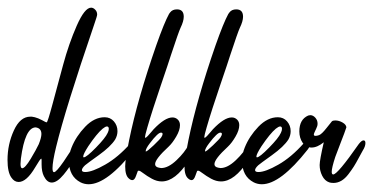

<svg xmlns="http://www.w3.org/2000/svg" viewBox="-21 -557 968 498"><path d="M188 -182.1Q183.1 -167.5 172.1 -146Q161.1 -124.5 144 -104Q127 -83.5 113.3 -83.5Q101.1 -83.5 92.8 -100.1Q86.9 -111.8 86.9 -130.4V-141.1Q86.9 -145.5 85.9 -145.5Q83.5 -145.5 70.3 -123Q47.9 -85 27.3 -85Q16.1 -85 8.3 -96.7Q-1.5 -110.8 -1.5 -142.1Q-1.5 -182.6 14.9 -218.5Q31.2 -254.4 57.6 -254.4H61.5Q64.5 -253.9 69.3 -252.9L78.1 -250Q83 -248 87.9 -245.4Q92.8 -242.7 95.7 -241.2Q98.6 -239.7 100.1 -239.7Q102.5 -239.7 115 -286.1Q127.4 -332.5 142.6 -388.4Q157.7 -444.3 178.2 -490.7Q198.7 -537.1 215.3 -537.1Q221.2 -537.1 226.1 -531.7Q231 -526.9 231 -519Q231 -515.6 222.7 -491.7Q148.4 -274.4 124.5 -175.8Q115.2 -137.7 115.2 -120.6Q115.2 -110.4 119.1 -110.4Q125 -110.4 144 -137.9Q163.1 -165.5 172.9 -184.1Q178.2 -193.8 185.1 -193.4Q191.4 -192.4 188 -182.1ZM71.3 -226.6Q43.9 -226.1 33.2 -145.5Q32.2 -134.8 32.2 -131.8Q32.2 -120.6 36.6 -120.6Q43.9 -120.6 58.6 -145Q73.2 -169.4 79.6 -183.1Q86.4 -200.2 86.4 -209.5Q86.4 -224.6 71.3 -226.6Z M317.4 -185.1Q323.2 -191.4 328.1 -191.4Q334.5 -191.4 334.5 -184.6Q334.5 -177.7 327.6 -168.9Q256.8 -79.1 209 -79.1Q197.8 -79.1 188 -84Q157.7 -99.6 157.7 -140.1Q157.7 -157.7 164.6 -174.3Q176.3 -203.6 200 -228.3Q223.6 -252.9 250.5 -252.9Q265.1 -252.9 274.4 -242.2Q283.7 -231.4 283.7 -216.8Q283.7 -205.6 277.8 -195.3Q266.1 -176.8 235.1 -154.5Q204.1 -132.3 199.7 -128.4Q191.4 -120.6 191.4 -115.7Q191.4 -110.8 200.2 -110.8Q218.3 -110.8 251.7 -129.9Q285.2 -148.9 317.4 -185.1ZM208 -177.7Q194.8 -157.2 194.8 -150.9Q194.8 -148.9 196.3 -148.9Q203.1 -148.9 227.8 -174.1Q252.4 -199.2 258.3 -212.4Q261.2 -218.3 261.2 -222.7Q261.2 -229 256.3 -229Q252.4 -229 245.1 -223.1Q230 -210.4 208 -177.7Z M356.9 -165Q356.9 -164.1 357.4 -164.1Q360.8 -164.1 377.7 -180.2Q394.5 -196.3 397.5 -201.2Q403.8 -211.4 397.9 -212.9Q393.1 -213.9 385.3 -206.1Q378.4 -199.7 367.7 -185.5Q356.9 -171.4 356.9 -165ZM420.4 -524.9Q426.3 -532.7 438 -532.7Q455.6 -532.7 455.6 -513.7Q455.6 -502 447.3 -484.9Q442.4 -474.6 422.4 -414.1Q421.4 -410.6 413.1 -385.7Q404.8 -360.8 395.5 -333.7Q386.2 -306.6 376.7 -277.1Q367.2 -247.6 361.1 -226.3Q355 -205.1 355 -201.2Q355 -199.7 356 -199.7Q357.9 -199.7 362.3 -204.3Q366.7 -209 371.8 -215.1Q377 -221.2 377.4 -221.7Q406.7 -252.4 426.3 -252.4Q434.6 -252.4 440.4 -246.6Q445.8 -241.2 445.8 -232.4Q445.8 -219.2 436 -202.6Q426.3 -186 416.5 -176.8Q381.3 -144.5 381.3 -131.3Q381.3 -124 391.1 -122.1Q395 -121.1 397 -121.1Q415.5 -121.1 437 -141.6Q458.5 -162.1 468.3 -181.6Q472.7 -192.9 479.5 -192.9Q485.4 -192.9 485.4 -183.6Q485.4 -168.5 468.3 -140.1Q433.6 -86.4 398.4 -86.4Q385.7 -86.4 372.8 -93.5Q359.9 -100.6 351.1 -107.4Q342.3 -114.3 338.9 -114.3Q337.4 -114.3 336.4 -113.3Q335.9 -112.8 332 -101.3Q328.1 -89.8 322.3 -89.8Q317.9 -89.8 313.5 -93.8Q303.7 -101.6 303.7 -125.5Q303.7 -142.6 314 -193.8Q335.4 -298.8 384.3 -439.5Q405.3 -499 417.5 -521Q418 -521.5 418.9 -522.9Q419.9 -524.4 420.4 -524.9Z M510.7 -165Q510.7 -164.1 511.2 -164.1Q514.6 -164.1 531.5 -180.2Q548.3 -196.3 551.3 -201.2Q557.6 -211.4 551.8 -212.9Q546.9 -213.9 539.1 -206.1Q532.2 -199.7 521.5 -185.5Q510.7 -171.4 510.7 -165ZM574.2 -524.9Q580.1 -532.7 591.8 -532.7Q609.4 -532.7 609.4 -513.7Q609.4 -502 601.1 -484.9Q596.2 -474.6 576.2 -414.1Q575.2 -410.6 566.9 -385.7Q558.6 -360.8 549.3 -333.7Q540 -306.6 530.5 -277.1Q521 -247.6 514.9 -226.3Q508.8 -205.1 508.8 -201.2Q508.8 -199.7 509.8 -199.7Q511.7 -199.7 516.1 -204.3Q520.5 -209 525.6 -215.1Q530.8 -221.2 531.2 -221.7Q560.5 -252.4 580.1 -252.4Q588.4 -252.4 594.2 -246.6Q599.6 -241.2 599.6 -232.4Q599.6 -219.2 589.8 -202.6Q580.1 -186 570.3 -176.8Q535.2 -144.5 535.2 -131.3Q535.2 -124 544.9 -122.1Q548.8 -121.1 550.8 -121.1Q569.3 -121.1 590.8 -141.6Q612.3 -162.1 622.1 -181.6Q626.5 -192.9 633.3 -192.9Q639.2 -192.9 639.2 -183.6Q639.2 -168.5 622.1 -140.1Q587.4 -86.4 552.2 -86.4Q539.6 -86.4 526.6 -93.5Q513.7 -100.6 504.9 -107.4Q496.1 -114.3 492.7 -114.3Q491.2 -114.3 490.2 -113.3Q489.7 -112.8 485.8 -101.3Q481.9 -89.8 476.1 -89.8Q471.7 -89.8 467.3 -93.8Q457.5 -101.6 457.5 -125.5Q457.5 -142.6 467.8 -193.8Q489.3 -298.8 538.1 -439.5Q559.1 -499 571.3 -521Q571.8 -521.5 572.8 -522.9Q573.7 -524.4 574.2 -524.9Z M766.6 -185.1Q772.5 -191.4 777.3 -191.4Q783.7 -191.4 783.7 -184.6Q783.7 -177.7 776.9 -168.9Q706.1 -79.1 658.2 -79.1Q647 -79.1 637.2 -84Q606.9 -99.6 606.9 -140.1Q606.9 -157.7 613.8 -174.3Q625.5 -203.6 649.2 -228.3Q672.9 -252.9 699.7 -252.9Q714.4 -252.9 723.6 -242.2Q732.9 -231.4 732.9 -216.8Q732.9 -205.6 727.1 -195.3Q715.3 -176.8 684.3 -154.5Q653.3 -132.3 648.9 -128.4Q640.6 -120.6 640.6 -115.7Q640.6 -110.8 649.4 -110.8Q667.5 -110.8 700.9 -129.9Q734.4 -148.9 766.6 -185.1ZM657.2 -177.7Q644 -157.2 644 -150.9Q644 -148.9 645.5 -148.9Q652.3 -148.9 677 -174.1Q701.7 -199.2 707.5 -212.4Q710.4 -218.3 710.4 -222.7Q710.4 -229 705.6 -229Q701.7 -229 694.3 -223.1Q679.2 -210.4 657.2 -177.7Z M818.8 -188Q801.8 -174.3 787.1 -174.3Q772.5 -174.3 763.9 -186.8Q755.4 -199.2 755.4 -216.3Q755.4 -247.1 778.3 -257.3Q782.2 -258.3 783.7 -258.3Q791 -258.3 796.9 -251.7Q802.7 -245.1 802.7 -236.3Q802.7 -230 799.3 -223.6Q793 -210.9 793 -208Q793 -204.6 797.4 -204.6Q801.3 -204.6 806.6 -206.5Q813.5 -209 825.9 -224.9Q838.4 -240.7 839.8 -242.2Q842.3 -244.6 848.6 -244.6Q858.4 -244.6 867.9 -239Q877.4 -233.4 877.4 -226.1L877 -225.6Q873.5 -214.4 862.8 -187.3Q852.1 -160.2 848.6 -149.9Q839.4 -121.6 839.4 -111.3Q839.4 -104.5 843.3 -104.5Q854.5 -104.5 909.7 -183.6Q917 -192.9 921.9 -192.9Q926.8 -192.9 926.8 -186Q926.8 -177.2 919.9 -166.5Q917.5 -162.6 909.9 -148.2Q902.3 -133.8 896.7 -125Q891.1 -116.2 882.6 -105Q874 -93.8 864.3 -88.1Q854.5 -82.5 844.2 -82.5Q836.9 -82.5 833 -84Q821.3 -87.9 814.7 -101.1Q808.1 -114.3 808.1 -128.9Q808.1 -141.6 818.8 -188Z"/></svg>

Font: Sintesa 2
Style: 2
Weight: 400
Version: Version 001.000